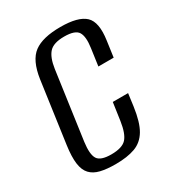

<svg xmlns="http://www.w3.org/2000/svg" viewBox="-133 -584 613 674"><g transform="rotate(-30 174.0 -247.0)"><path d="M140.6 9.9Q104.9 9.9 79.9 3.9Q55 -2.1 40.6 -17.5Q26.1 -32.9 22.3 -61.2Q18.5 -89.6 24.7 -134L59.4 -381.5Q69.7 -452 105 -478.2Q140.3 -504.4 212.6 -504.4Q284.2 -504.4 312.2 -478.2Q340.2 -452 329.9 -381.5L321 -317.5H259L268.7 -386.6Q275 -429.9 263.3 -449.3Q251.6 -468.6 207.3 -468.6Q164 -468.6 146.3 -449.3Q128.5 -429.9 122.2 -386.6L83.8 -113Q77.5 -65.3 89.4 -46.4Q101.2 -27.4 144.5 -27.4Q188.8 -27.4 206.1 -46.4Q223.3 -65.3 230.3 -113L240.6 -184.5H302.6L295.9 -134.2Q287.7 -74.9 269.4 -44Q251.1 -13.1 219.5 -1.6Q187.9 9.9 140.6 9.9Z"/></g></svg>

Font: Alumni Sans Thin
Style: Italic
Weight: 100
Italic angle: -8°
Designer: Robert E. Leuschke
Foundry: Robert E. Leuschke
Version: Version 1.016